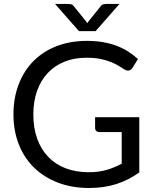

<svg xmlns="http://www.w3.org/2000/svg" viewBox="-20 -928 770 956"><path d="M673.5 -344.5V-69.5Q619.5 -30.5 558.2 -11.2Q497 8 424 8Q337.5 8 268 -18.8Q198.5 -45.5 149.2 -93.8Q100 -142 73.5 -209.5Q47 -277 47 -358Q47 -440 72.8 -507.5Q98.5 -575 146 -623.2Q193.5 -671.5 261.5 -698Q329.5 -724.5 413.5 -724.5Q456 -724.5 492.5 -718.2Q529 -712 560 -700.2Q591 -688.5 617.5 -671.8Q644 -655 667 -634L639.5 -590Q633 -580 622.8 -577.2Q612.5 -574.5 600 -582Q588 -589 572.5 -599Q557 -609 534.8 -618.2Q512.5 -627.5 482.2 -634Q452 -640.5 410.5 -640.5Q350 -640.5 301 -620.8Q252 -601 217.5 -564.2Q183 -527.5 164.5 -475.2Q146 -423 146 -358Q146 -290.5 165.2 -237.2Q184.5 -184 220.2 -146.8Q256 -109.5 307 -90Q358 -70.5 421.5 -70.5Q471.5 -70.5 510.2 -81.8Q549 -93 586 -113V-270.5H474.5Q465 -270.5 459.2 -276Q453.5 -281.5 453.5 -289.5V-344.5ZM575 -908.5 456 -773H373L254 -908.5H319Q325 -908.5 333.2 -907Q341.5 -905.5 347.5 -897L408.5 -821.5L414.5 -812.5L420.5 -821.5L481 -896.5Q487.5 -905.5 495.8 -907Q504 -908.5 510 -908.5Z"/></svg>

Font: Lato 2
Style: Regular
Weight: 400
Designer: Lukasz Dziedzic with Adam Twardoch and Botio Nikoltchev
Foundry: tyPoland Lukasz Dziedzic
Version: Version 2.015; 2015-08-06; http://www.latofonts.com/